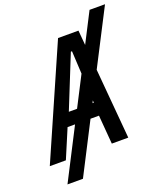

<svg xmlns="http://www.w3.org/2000/svg" viewBox="-177 -932 1003 1184"><g transform="rotate(-20 325.0 -339.5)"><path d="M312 -725H446L454.5 -628L554 -822H655.5L469 -459.5L509 0H401L385.5 -189H330L159.5 143H58L228.5 -189H179.5L99.5 0H-6ZM273 -275 373 -469.5 365 -619H357.5L219 -275ZM383 -275 382 -290.5 374.5 -275Z"/></g></svg>

Font: JuliaMono MediumItalic
Style: Regular
Weight: 500
Italic angle: -9°
Monospace: yes
Designer: cormullion
Foundry: corm
Version: Version 0.049; ttfautohint (v1.8.4)